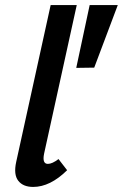

<svg xmlns="http://www.w3.org/2000/svg" viewBox="-20 -731 485 758"><path d="M111 7Q71 7 52 -17.5Q33 -42 44 -92L180 -711H283L154 -124Q146 -84 169 -84Q186 -84 211 -103L245 -59Q178 7 111 7ZM352 -464 281 -463 334 -711H445Z"/></svg>

Font: EauTest
Style: Bold Italic
Weight: 700
Italic angle: -12°
Designer: Christian Thalmann (Catharsis Fonts)
Version: Version 0.001;PS 000.001;hotconv 1.0.88;makeotf.lib2.5.64775